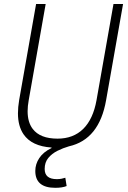

<svg xmlns="http://www.w3.org/2000/svg" viewBox="-20 -713 626 940"><path d="M250.5 206.5Q152.8 206.5 152.8 124Q152.8 90.3 172.4 60.8Q191.9 31.2 232.4 11.7V9.3Q135.3 2.9 95.2 -55.7Q67.9 -95.7 67.9 -158.2Q67.9 -188 73.7 -222.7L156.7 -693.4H203.6L120.6 -222.7Q115.2 -193.4 115.2 -168.5Q115.2 -114.7 140.1 -82Q176.3 -34.2 261.7 -34.2Q338.9 -34.2 387.5 -82Q436 -129.9 452.6 -222.7L535.6 -693.4H582.5L499.5 -222.7Q465.8 -29.8 317.4 3.4Q288.6 11.7 261.2 25.4Q233.9 39.1 216.3 60.5Q198.7 82 198.7 114.3Q198.7 164.1 258.3 164.1Q271 164.1 281.7 161.9Q292.5 159.7 299.8 157.2L306.2 197.8Q285.2 206.5 250.5 206.5Z"/></svg>

Font: CaskaydiaCove NF ExtraLight
Style: Italic
Weight: 200
Italic angle: -10°
Designer: Aaron Bell
Foundry: Saja Typeworks
Version: Version 2111.001; VTT 6.35;Nerd Fonts 3.2.1